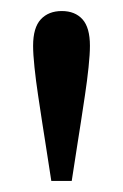

<svg xmlns="http://www.w3.org/2000/svg" viewBox="-20 -757 223 348"><path d="M92 -737Q116 -737 129.5 -722Q143 -707 143 -674Q143 -659 140.5 -635Q138 -611 134 -584.5Q130 -558 126.5 -535Q123 -512 121 -500L110 -429H73L62 -500Q60 -512 56.5 -535Q53 -558 49 -584.5Q45 -611 42.5 -635Q40 -659 40 -674Q40 -707 54 -722Q68 -737 92 -737Z"/></svg>

Font: Source Serif Pro
Style: Regular
Weight: 400
Designer: Frank Grießhammer
Foundry: Adobe Systems Incorporated
Version: Version 3.001;hotconv 1.0.111;makeotfexe 2.5.65597